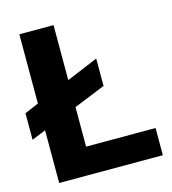

<svg xmlns="http://www.w3.org/2000/svg" viewBox="-107 -787 783 873"><g transform="rotate(-15 284.0 -350.0)"><path d="M552 -128V0H64V-248L-2 -221V-346L64 -374V-700H225V-441L373 -503V-374L225 -314V-128Z"/></g></svg>

Font: Sarabun ExtraBold
Style: Regular
Weight: 800
Version: Version 1.000; ttfautohint (v1.6)